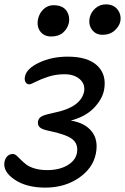

<svg xmlns="http://www.w3.org/2000/svg" viewBox="-33 -793 576 884"><path d="M439 -632.8Q408.2 -632.8 390.9 -655.8Q373.5 -678.7 379.9 -710.9Q385.3 -736.8 406.2 -754.9Q427.2 -772.9 454.1 -772.9Q489.7 -772.9 508.1 -749.3Q526.4 -725.6 521 -694.8Q516.6 -672.4 494.9 -652.6Q473.1 -632.8 439 -632.8ZM203.1 -625Q169.9 -625 152.6 -647.9Q135.3 -670.9 142.1 -705.1Q147.9 -732.4 167.5 -750.7Q187 -769 212.9 -769Q253.9 -769 271.7 -745.4Q289.6 -721.7 284.2 -688Q277.8 -660.6 257.3 -642.8Q236.8 -625 203.1 -625ZM175.8 70.8Q87.9 70.8 33.4 33.4Q-21 -3.9 -12.2 -48.8Q-8.3 -65.4 1.7 -74.7Q11.7 -84 25.9 -84Q34.7 -84 43.5 -76.4Q52.2 -68.8 62.7 -57.9Q73.2 -46.9 87.4 -35.9Q101.6 -24.9 126.7 -17.3Q151.9 -9.8 184.1 -9.8Q239.3 -9.8 276.6 -31.5Q314 -53.2 320.8 -86.9Q329.1 -128.4 301 -151.4Q272.9 -174.3 190.9 -190.9Q159.7 -197.3 149.4 -207.5Q139.2 -217.8 142.1 -234.9Q145 -250.5 160.9 -258.3Q176.8 -266.1 220.2 -274.9Q337.9 -299.3 354 -370.1Q360.4 -405.8 334.2 -428.5Q308.1 -451.2 264.2 -451.2Q223.6 -451.2 188.2 -439.5Q152.8 -427.7 131.1 -416.3Q109.4 -404.8 102.1 -404.8Q90.3 -404.8 84.5 -414.8Q78.6 -424.8 82 -440.9Q89.4 -477.5 147.5 -504.9Q205.6 -532.2 278.8 -532.2Q372.6 -532.2 416 -489.7Q459.5 -447.3 445.8 -377Q437 -335 399.2 -295.7Q361.3 -256.3 293 -237.8Q357.9 -227.5 389.4 -187.7Q420.9 -147.9 408.2 -85Q394.5 -17.6 329.3 26.6Q264.2 70.8 175.8 70.8Z"/></svg>

Font: Shantell Sans Irregular Bouncy
Style: Italic
Weight: 400
Italic angle: -11.31°
Designer: Stephen Nixon, Anya Danilova, Shantell Martin
Foundry: Arrow Type
Version: Version 1.006;[9816181b4]